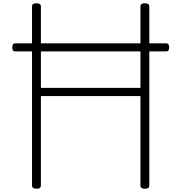

<svg xmlns="http://www.w3.org/2000/svg" viewBox="-20 -1135 1103 1169"><path d="M202 14Q175 14 175 -5V-1096Q175 -1106 181.5 -1110.5Q188 -1115 202 -1115Q229 -1115 229 -1096V-600H835V-1096Q835 -1106 842 -1110.5Q849 -1115 862 -1115Q889 -1115 889 -1096V-5Q889 4 883 9Q877 14 862 14Q835 14 835 -5V-550H229V-5Q229 4 223 9Q217 14 202 14ZM74 -822Q62 -822 58.5 -828Q55 -834 55 -845Q55 -858 58.5 -864.5Q62 -871 74 -871H990Q1002 -871 1006 -864.5Q1010 -858 1010 -845Q1010 -834 1006 -828Q1002 -822 990 -822Z"/></svg>

Font: Playwrite FR Moderne ExtraLight
Style: Regular
Weight: 250
Version: Version 1.002